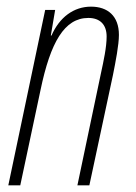

<svg xmlns="http://www.w3.org/2000/svg" viewBox="-20 -558 408 578"><path d="M5 0H41L102 -287C132 -431 174 -504 246 -504C280 -504 301 -485 301 -448C301 -416 292 -375 284 -338L213 0H249L320 -332C328 -372 338 -423 338 -453C338 -510 304 -538 254 -538C202 -538 159 -506 135 -451H133L146 -528H116Z"/></svg>

Font: Noto Sans ExtraCondensed ExtraLight
Style: Italic
Weight: 200
Width: 2
Italic angle: -12°
Designer: Monotype Design Team
Foundry: Monotype Imaging Inc.
Version: Version 2.013